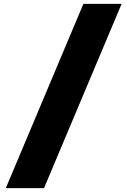

<svg xmlns="http://www.w3.org/2000/svg" viewBox="-20 -760 657 990"><path d="M10 210 410 -740H607L207 210Z"/></svg>

Font: Georama Extra Expanded ExtraBold
Style: Regular
Weight: 800
Width: 8
Designer: Jean-Baptiste Levee
Foundry: Production Type
Version: Version 1.000